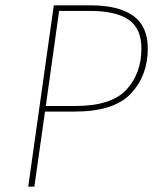

<svg xmlns="http://www.w3.org/2000/svg" viewBox="-20 -701 598 721"><path d="M535 -519Q535 -417 471.5 -349.5Q408 -282 260 -282H149L109 0H86L182 -681H319Q426 -681 480.5 -641.5Q535 -602 535 -519ZM511 -519Q511 -594 463 -627Q415 -660 317 -660H202L152 -303H263Q398 -303 454.5 -364Q511 -425 511 -519Z"/></svg>

Font: FiraGO Thin
Style: Italic
Weight: 100
Italic angle: -8°
Designer: bBox Type GmbH
Foundry: bBox Type GmbH
Version: Version 1.001